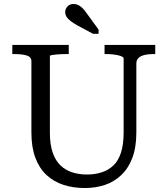

<svg xmlns="http://www.w3.org/2000/svg" viewBox="-20 -936 844 966"><path d="M231 -269Q231 -209 245 -168.5Q259 -128 284 -104Q309 -80 343 -69Q377 -58 418 -58Q458 -58 492 -69Q526 -80 551 -104Q576 -128 589 -169Q602 -210 602 -270V-642Q602 -647 594.5 -651Q587 -655 574 -658Q561 -661 546 -662.5Q531 -664 516 -664H506V-710H761V-664H750Q727 -664 707.5 -659.5Q688 -655 677 -644.5Q666 -634 666 -617V-270Q666 -195 646 -142Q626 -89 590 -55Q554 -21 507.5 -5.5Q461 10 407 10Q348 10 299 -6Q250 -22 214 -55.5Q178 -89 158 -142Q138 -195 138 -269V-628Q138 -650 114 -657Q90 -664 53 -664H42V-710H326V-664H317Q303 -664 287.5 -663.5Q272 -663 259.5 -661.5Q247 -660 239 -658.5Q231 -657 231 -654ZM412 -875Q403 -888 393 -897Q383 -906 373 -911Q363 -916 350 -916Q331 -916 319.5 -903.5Q308 -891 308 -875Q308 -863 315 -851.5Q322 -840 335.5 -830Q349 -820 366 -810L448 -766H476V-787Z"/></svg>

Font: Roboto Serif 28pt
Style: Regular
Weight: 400
Designer: Greg Gazdowicz
Foundry: Commercial Type
Version: Version 1.008